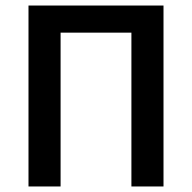

<svg xmlns="http://www.w3.org/2000/svg" viewBox="-20 -674 694 694"><path d="M83 0V-654H571V0H455V-556H199V0Z"/></svg>

Font: Giro Sans Semibold
Style: Regular
Weight: 600
Designer: Paul D. Hunt
Foundry: Adobe Systems Incorporated
Version: Version 1.000;PS 1.0;hotconv 1.0.88;makeotf.lib2.5.647800